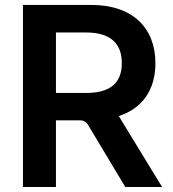

<svg xmlns="http://www.w3.org/2000/svg" viewBox="-20 -747 691 767"><path d="M627.5 0 454.5 -283.4C551.1 -314.6 600.9 -390.6 600.9 -494.7C600.9 -633.5 511.7 -727.3 344.5 -727.3H71.7V0H203.5V-266.3H300.8C313.2 -266.3 324.2 -260.3 330.6 -250L480.5 0ZM203.5 -617.2H324.2C422.6 -617.2 466.6 -572.1 466.6 -494.7C466.6 -417.6 422.6 -375.7 324.9 -375.7H203.5Z"/></svg>

Font: RA Gorm Semi Bold
Style: Regular
Weight: 600
Designer: Rasmus Andersson
Foundry: rsms
Version: Version 3.000;hotconv 1.0.109;makeotfexe 2.5.65596